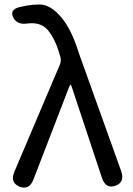

<svg xmlns="http://www.w3.org/2000/svg" viewBox="-20 -829 592 857"><path d="M129 -27Q110 21 67 4Q24 -14 44 -62L247 -540Q254 -556 250 -573Q248 -579 241 -603Q224 -657 195 -693Q163 -732 102 -724Q55 -717 38 -753Q22 -789 75 -799L99 -804Q128 -809 157 -809Q206 -809 255 -750Q299 -697 330 -598Q338 -574 347 -550L521 -65Q538 -15 495 0Q452 15 435 -35L300 -442Q297 -451 295 -451Q293 -451 289 -442Z"/></svg>

Font: Resource Han Rounded KR
Style: Regular
Weight: 400
Designer: Cyano Hao (round all glyphs); Ryoko NISHIZUKA 西塚涼子 (kana, bopomofo & ideographs); Paul D. Hunt (Latin, Greek & Cyrillic)
Foundry: Cyano Hao
Version: 0.990